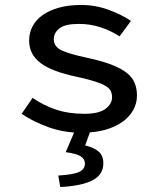

<svg xmlns="http://www.w3.org/2000/svg" viewBox="-20 -521 640 771"><path d="M306 12Q236 12 174 -10.5Q112 -33 67 -64L111 -128Q154 -98 204.5 -81Q255 -64 319 -64Q376 -64 403 -83.5Q430 -103 430 -131Q430 -144 425 -155Q420 -166 404.5 -175.5Q389 -185 361 -194Q333 -203 287 -213Q190 -233 143.5 -267.5Q97 -302 97 -358Q97 -389 110.5 -415Q124 -441 150.5 -460Q177 -479 216 -490Q255 -501 306 -501Q364 -501 416.5 -481.5Q469 -462 506 -437L460 -375Q425 -398 383.5 -411.5Q342 -425 297 -425Q241 -425 218.5 -407Q196 -389 196 -363Q196 -334 227 -319Q258 -304 330 -289Q390 -276 428.5 -261Q467 -246 489.5 -228Q512 -210 521 -187.5Q530 -165 530 -137Q530 -106 515 -79Q500 -52 471.5 -31.5Q443 -11 401.5 0.5Q360 12 306 12ZM222 230 214 184Q276 180 298.5 169Q321 158 321 136Q321 118 304.5 107Q288 96 244 90L286 -9H348L322 63Q357 71 376 87.5Q395 104 395 135Q395 181 350.5 203.5Q306 226 222 230Z"/></svg>

Font: Source Code Pro Medium
Style: Regular
Weight: 500
Monospace: yes
Designer: Paul D. Hunt, Teo Tuominen
Foundry: Adobe Systems Incorporated
Version: Version 2.030;PS 1.000;hotconv 16.6.51;makeotf.lib2.5.65220